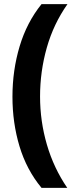

<svg xmlns="http://www.w3.org/2000/svg" viewBox="-20 -747 367 925"><path d="M40 -281Q40 -408 74.5 -523.5Q109 -639 180 -727H305Q238 -632 205.5 -517.5Q173 -403 173 -282Q173 -163 206 -50Q239 63 304 158H180Q108 71 74 -42Q40 -155 40 -281Z"/></svg>

Font: Noto Sans Hebrew SemiCondensed
Style: Bold
Weight: 700
Width: 4
Designer: Monotype Design Team
Foundry: Monotype Imaging Inc.
Version: Version 2.004; ttfautohint (v1.8.4.7-5d5b)